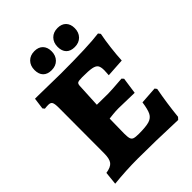

<svg xmlns="http://www.w3.org/2000/svg" viewBox="-241 -955 1080 1080"><g transform="rotate(-45 299.5 -414.5)"><path d="M571 -200Q553 -105 543 -6L531 7Q351 0 216 0Q125 0 27 10L35 -68Q75 -74 89.5 -92.5Q104 -111 104 -155L105 -516Q105 -548 99 -559Q93 -570 75 -570Q60 -570 46 -568L37 -579L46 -647H68Q227 -644 250 -644Q468 -644 556 -656L566 -643Q558 -604 551.5 -550Q545 -496 543 -454L433 -447L435 -485Q435 -512 426.5 -524Q418 -536 394.5 -540.5Q371 -545 320 -545Q291 -545 283 -540Q275 -535 275 -515L268 -377L357 -376Q381 -376 470 -383L480 -372L466 -274Q367 -277 340 -277Q319 -277 295 -274.5Q271 -272 264 -271L262 -154Q262 -126 266 -114Q270 -102 281.5 -98Q293 -94 320 -94Q376 -94 402.5 -102Q429 -110 440.5 -132.5Q452 -155 459 -205L562 -212ZM158 -763Q158 -797 178.5 -818Q199 -839 233 -839Q265 -839 283 -820.5Q301 -802 301 -770Q301 -736 280.5 -715Q260 -694 226 -694Q193 -694 175.5 -712Q158 -730 158 -763ZM342 -763Q342 -797 362.5 -818Q383 -839 417 -839Q449 -839 467 -820.5Q485 -802 485 -770Q485 -736 464.5 -715Q444 -694 410 -694Q377 -694 359.5 -712Q342 -730 342 -763Z"/></g></svg>

Font: Alegreya SC ExtraBold
Style: Regular
Weight: 800
Designer: Juan Pablo del Peral
Foundry: Huerta Tipografica
Version: Version 2.007; ttfautohint (v1.6)